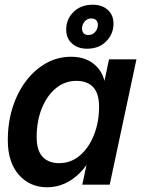

<svg xmlns="http://www.w3.org/2000/svg" viewBox="-20 -781 617 812"><path d="M179 11Q106 11 59.5 -42Q13 -95 13 -188Q13 -263 33.5 -327Q54 -391 90.5 -439Q127 -487 175.5 -514Q224 -541 281 -541Q348 -541 388.5 -500Q429 -459 428 -382L403 -223Q379 -111 318 -50Q257 11 179 11ZM230 -91Q280 -91 318 -123.5Q356 -156 377.5 -210.5Q399 -265 399 -329Q399 -386 374 -412.5Q349 -439 303 -439Q254 -439 216 -407.5Q178 -376 156.5 -322Q135 -268 135 -201Q135 -145 160 -118Q185 -91 230 -91ZM328 0 356 -130 401 -265 414 -402 441 -530H557L444 0ZM348 -575Q309 -575 284.5 -597Q260 -619 260 -656Q260 -700 291 -730.5Q322 -761 372 -761Q412 -761 436 -739Q460 -717 460 -681Q460 -638 429.5 -606.5Q399 -575 348 -575ZM354 -633Q372 -633 383 -646.5Q394 -660 394 -676Q394 -688 387 -695.5Q380 -703 366 -703Q349 -703 338 -690Q327 -677 327 -661Q327 -648 333.5 -640.5Q340 -633 354 -633Z"/></svg>

Font: Radio Canada Big Medium
Style: Italic
Weight: 500
Italic angle: -12°
Designer: Étienne Aubert Bonn
Foundry: Coppers and Brasses
Version: Version 1.001